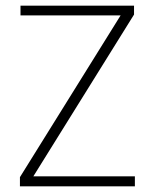

<svg xmlns="http://www.w3.org/2000/svg" viewBox="-20 -659 548 679"><path d="M457 -35.5V0H50.5V-32.5L406.5 -604.5H52.5V-639H454V-607.5L98 -35.5Z"/></svg>

Font: Anek Gurmukhi ExtraLight
Style: Regular
Weight: 250
Designer: Sarang Kulkarni (Gurmukhi), Yesha Goshar (Latin)
Foundry: Ek Type
Version: Version 1.003